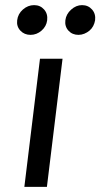

<svg xmlns="http://www.w3.org/2000/svg" viewBox="-20 -729 392 749"><path d="M47 -650Q50 -675 69.5 -692Q89 -709 113 -709Q137 -709 152 -692Q167 -675 164 -650Q161 -626 142 -609.5Q123 -593 99 -593Q75 -593 59.5 -609.5Q44 -626 47 -650ZM286 -593Q262 -593 247 -609.5Q232 -626 235 -650Q238 -674 257.5 -691.5Q277 -709 300 -709Q324 -709 339 -692Q354 -675 351 -650Q349 -638 343.5 -627.5Q338 -617 329 -609.5Q320 -602 309 -597.5Q298 -593 286 -593ZM75 0 136 -500H224L163 0Z"/></svg>

Font: Orkney
Style: Italic
Weight: 400
Italic angle: -7°
Designer: Samuel Oakes and Alfredo Marco Pradil
Foundry: Alfredo Marco Pradil
Version: 1.0; ttfautohint (v1.5)